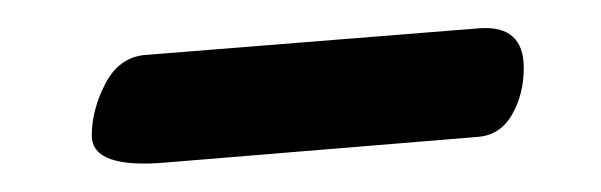

<svg xmlns="http://www.w3.org/2000/svg" viewBox="-20 -291 426 136"><path d="M320 -271Q351 -273 351 -243Q351 -224 342.5 -209.5Q334 -195 318 -194L99 -176Q45 -171 45 -195Q45 -213 54.5 -231.5Q64 -250 82 -252Z"/></svg>

Font: EB Garamond 08
Style: Regular
Weight: 400
Version: Version 0.016 ; ttfautohint (v1.5)